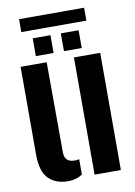

<svg xmlns="http://www.w3.org/2000/svg" viewBox="-93 -898 683 968"><g transform="rotate(-10 248.5 -414.0)"><path d="M40 -149V-600H173.5L175 -138Q175 -87.5 227.5 -87.5Q239.5 -87.5 250 -90.5V-12Q219.5 9.5 177 9.5Q113.5 9.5 76.8 -27.5Q40 -64.5 40 -149ZM313 0V-600H447.5V0ZM269 -640V-731H360V-640ZM125 -640V-731H216V-640ZM74 -838H407V-772H74Z"/></g></svg>

Font: Big Shoulders Stencil Text ExtraBold
Style: Regular
Weight: 800
Designer: Patric King
Foundry: XO Type Co
Version: Version 1.000